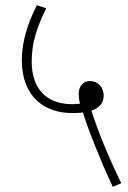

<svg xmlns="http://www.w3.org/2000/svg" viewBox="-20 -652 493 739"><path d="M414 67 447 53C405 -30 355 -151 332 -226C360 -236 379 -253 379 -284C379 -316 357 -340 326 -340C301 -340 283 -322 283 -291C283 -281 284 -268 288 -253C277 -252 267 -251 258 -251C156 -251 102 -313 102 -415C102 -488 122 -547 158 -620L122 -632C87 -564 64 -491 64 -421C64 -275 156 -217 256 -217C271 -217 286 -217 299 -219C322 -146 371 -24 414 67Z"/></svg>

Font: Noto Sans Condensed ExtraLight
Style: Regular
Weight: 200
Width: 3
Designer: Monotype Design Team
Foundry: Monotype Imaging Inc.
Version: Version 2.013